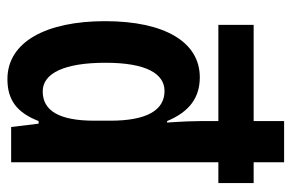

<svg xmlns="http://www.w3.org/2000/svg" viewBox="-154 -394 785 517"><g transform="rotate(-90 238.5 -135.5)"><path d="M60 237H171V155H430V60H171V14C171 -4 170 -36 167 -78H171C196 -18 234 10 289 10C384 10 440 -85 440 -245C440 -404 384 -508 284 -508C228 -508 194 -483 171 -424H164L155 -498H60V60H4V155H60ZM252 -85C200 -85 172 -133 172 -231V-274C172 -369 199 -413 251 -413C300 -413 328 -354 328 -244C328 -133 298 -85 252 -85Z"/></g></svg>

Font: Noto Sans Armenian ExtraCondensed SemiBold
Style: Regular
Weight: 600
Width: 2
Designer: Monotype Design Team
Foundry: Monotype Imaging Inc.
Version: Version 2.008